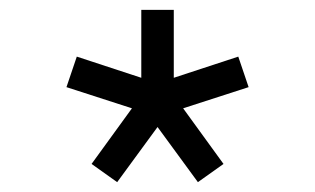

<svg xmlns="http://www.w3.org/2000/svg" viewBox="-20 -740 640 390"><path d="M333 -582V-720H267V-582L136 -625L115 -563L248 -520L166 -407L218 -370L300 -482L382 -370L434 -407L352 -520L485 -563L464 -625Z"/></svg>

Font: CommitMonoNiceRocks
Style: Regular
Weight: 400
Monospace: yes
Designer: Eigil Nikolajsen
Foundry: Eigil Nikolajsen
Version: Version 1.143